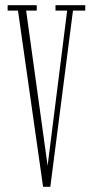

<svg xmlns="http://www.w3.org/2000/svg" viewBox="-20 -720 358 742"><path d="M146.5 2 49.5 -679H9.5V-700H122V-679H81L164 -79.5L239.5 -679H194.5V-700H309.5V-679H262L174.5 2Z"/></svg>

Font: Imbue 50pt Thin
Style: Regular
Weight: 100
Designer: Tyler Finck
Foundry: Etcetera Type Company
Version: Version 1.102; ttfautohint (v1.8.3)